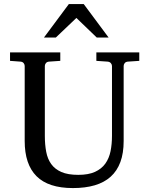

<svg xmlns="http://www.w3.org/2000/svg" viewBox="-20 -936 752 972"><path d="M627 -624Q616.2 -623 611.1 -616.2Q606 -609.4 606 -602.1V-222.2Q606 -160.6 589.4 -115.7Q572.8 -70.8 540.3 -41.5Q507.8 -12.2 459.7 2Q411.6 16.1 349.1 16.1Q225.1 16.1 165 -43.9Q105 -104 105 -222.2V-602.1Q105 -609.4 99.9 -616.2Q94.7 -623 84 -624L30.8 -627.9V-670.9H285.2V-627.9L228 -624Q217.3 -623 212.2 -616.2Q207 -609.4 207 -602.1V-248Q207 -204.1 213.9 -167.7Q220.7 -131.3 239.3 -105.5Q257.8 -79.6 290.8 -65.2Q323.7 -50.8 376 -50.8Q427.7 -50.8 460.9 -65.9Q494.1 -81.1 513.2 -107.7Q532.2 -134.3 539.6 -170.4Q546.9 -206.5 546.9 -248V-602.1Q546.9 -609.4 541.3 -616.2Q535.6 -623 524.9 -624L467.8 -627.9V-670.9H685.1V-627.9ZM469.7 -746.1 366.7 -845.2 262.7 -746.1H202.6L328.6 -915.5H403.8L529.8 -746.1Z"/></svg>

Font: BabelStone Ogham
Style: Italic
Weight: 400
Italic angle: -30°
Designer: Andrew West
Foundry: BabelStone
Version: Version 2.02 March 14, 2022